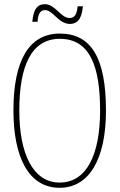

<svg xmlns="http://www.w3.org/2000/svg" viewBox="-20 -885 570 915"><path d="M313 -771C362 -771 371 -817 375 -855H350C347 -825 340 -799 312 -799C269 -799 244 -865 194 -865C145 -865 138 -818 134 -781H159C161 -812 168 -837 195 -837C232 -837 259 -771 313 -771ZM264 10C404 10 485 -125 485 -358C485 -610 414 -725 265 -725C118 -725 44 -596 44 -359C44 -137 116 10 264 10ZM264 -15C137 -15 72 -153 72 -358C72 -574 131 -700 265 -700C406 -700 457 -574 457 -358C457 -146 392 -15 264 -15Z"/></svg>

Font: Noto Serif Armenian ExtraCondensed Thin
Style: Regular
Weight: 100
Width: 2
Designer: Monotype Design Team
Foundry: Monotype Imaging Inc.
Version: Version 2.008